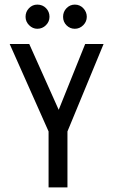

<svg xmlns="http://www.w3.org/2000/svg" viewBox="-20 -814 490 834"><path d="M191 0V-243L22 -623H107L235 -337L350 -623H430L273 -243V0ZM142 -689Q122 -689 106.5 -704.5Q91 -720 91 -741Q91 -763 106 -778.5Q121 -794 142 -794Q165 -794 180 -778.5Q195 -763 195 -741Q195 -720 179.5 -704.5Q164 -689 142 -689ZM305 -689Q284 -689 269 -704Q254 -719 254 -741Q254 -763 269 -778.5Q284 -794 305 -794Q327 -794 342 -778Q357 -762 357 -741Q357 -720 341.5 -704.5Q326 -689 305 -689Z"/></svg>

Font: Inconsolata SemiCondensed Medium
Style: Regular
Weight: 500
Width: 4
Monospace: yes
Designer: Raph Levien, Cyreal, Brenton Simpson
Foundry: Raph Levien, Cyreal, Google
Version: Version 3.001; ttfautohint (v1.8.2.53-6de2)